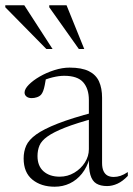

<svg xmlns="http://www.w3.org/2000/svg" viewBox="-45 -697 504 727"><path d="M314.5 -273 317.5 -250.5Q245 -231 201.2 -213.8Q157.5 -196.5 134.8 -180.2Q112 -164 104.5 -146Q97 -128 97 -106Q97 -68.5 120 -48.2Q143 -28 181 -28Q211 -28 236.2 -43Q261.5 -58 276.5 -81.8Q291.5 -105.5 291.5 -132V-318.5Q291.5 -361 270 -385.5Q248.5 -410 198 -410Q178.5 -410 154.5 -404.2Q130.5 -398.5 101 -385L129.5 -403Q127 -388 124.5 -375Q122 -362 118.5 -352.8Q115 -343.5 110.5 -338.5Q104.5 -332 94.8 -328.8Q85 -325.5 75 -325.5Q62.5 -325.5 55.2 -331.5Q48 -337.5 48 -346.5Q48 -360 64 -376.2Q80 -392.5 105.5 -407.2Q131 -422 161 -431.5Q191 -441 218.5 -441Q264.5 -441 291.5 -427.5Q318.5 -414 330 -388.5Q341.5 -363 341.5 -327V-80Q341.5 -61 347 -49.2Q352.5 -37.5 362.2 -32.2Q372 -27 385.5 -27Q398.5 -27 411.2 -31.2Q424 -35.5 439 -45.5V-31Q419.5 -10.5 399.8 -1.5Q380 7.5 360.5 7.5Q335.5 7.5 319.8 -2Q304 -11.5 297.2 -34.8Q290.5 -58 292 -97.5L295 -99.5Q284.5 -63.5 265 -39.2Q245.5 -15 219.2 -2.5Q193 10 162 10Q110.5 10 77.5 -17Q44.5 -44 44.5 -97Q44.5 -123.5 54.2 -145.5Q64 -167.5 92 -187.8Q120 -208 173.5 -229Q227 -250 314.5 -273ZM154 -511.5H130.5L-25 -669.5V-677H47ZM274 -511.5H253.5L141.5 -669.5V-677H207Z"/></svg>

Font: Newsreader 24pt Light
Style: Regular
Weight: 300
Designer: Hugues Gentile
Foundry: Production Type
Version: Version 1.003